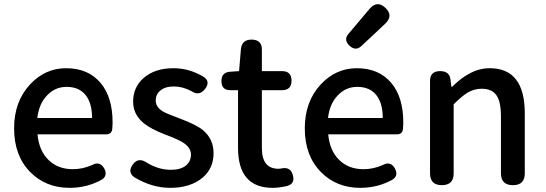

<svg xmlns="http://www.w3.org/2000/svg" viewBox="-20 -893 2631 926"><path d="M316 13Q201 13 126 -63Q48 -142 48 -274Q48 -403 125 -486Q198 -564 299 -564Q406 -564 466 -492Q523 -423 523 -303Q523 -288 521 -268Q517 -245 492 -245H339H161Q168 -167 213.5 -122Q259 -77 331 -77Q379 -77 424 -97Q462 -118 483 -80Q501 -45 470 -26Q399 13 316 13ZM160 -324H292H424Q424 -396 392.5 -435Q361 -474 301 -474Q247 -474 209 -435Q168 -394 160 -324Z M801 13Q713 13 628 -38Q594 -62 620 -99Q647 -137 689 -108Q745 -74 804 -74Q852 -74 877 -95Q901 -115 901 -147.5Q901 -180 865 -204Q843 -219 785 -241Q781 -242 779 -243Q707 -271 673 -299Q622 -341 622 -403Q622 -473 674 -518Q728 -564 817 -564Q893 -564 963 -522Q996 -499 969 -464Q941 -428 904 -453Q861 -476 819 -476Q776 -476 753 -456Q731 -438 731 -408Q731 -378 763 -357Q783 -345 838 -325Q845 -322 848 -321Q926 -292 958 -266Q1010 -223 1010 -154Q1010 -81 957 -36Q898 13 801 13Z M1295 13Q1128 13 1128 -180V-458H1091Q1048 -458 1048 -502Q1048 -544 1089 -547L1133 -550L1142 -657Q1147 -702 1193 -702Q1243 -702 1243 -654V-550H1340Q1386 -550 1386 -504Q1386 -458 1340 -458H1314H1243V-179Q1243 -79 1323 -79Q1330 -79 1334 -80Q1382 -92 1393 -46Q1403 -7 1365 4Q1325 13 1295 13Z M1718 13Q1603 13 1528 -63Q1450 -142 1450 -274Q1450 -403 1527 -486Q1600 -564 1701 -564Q1808 -564 1868 -492Q1925 -423 1925 -303Q1925 -288 1923 -268Q1919 -245 1894 -245H1741H1563Q1570 -167 1615.5 -122Q1661 -77 1733 -77Q1781 -77 1826 -97Q1864 -118 1885 -80Q1903 -45 1872 -26Q1801 13 1718 13ZM1562 -324H1694H1826Q1826 -396 1794.5 -435Q1763 -474 1703 -474Q1649 -474 1611 -435Q1570 -394 1562 -324ZM1665 -673Q1636 -702 1661 -730L1762 -850Q1799 -893 1839 -855Q1879 -817 1837 -778L1786 -730L1723 -671Q1695 -645 1665 -673Z M2111 0Q2054 0 2054 -57V-275V-503Q2054 -550 2103 -550Q2149 -550 2153 -507L2157 -474H2160Q2204 -517 2242 -537Q2290 -564 2342 -564Q2511 -564 2511 -346V-57Q2511 0 2454 0Q2396 0 2396 -57V-332Q2396 -403 2374 -434Q2352 -465 2303 -465Q2267 -465 2235 -446Q2208 -430 2168 -390V-57Q2168 0 2111 0Z"/></svg>

Font: GenSenRounded TW M
Style: Regular
Weight: 500
Version: Version 1.501;PS 1;hotconv 16.6.51;makeotf.lib2.5.65220